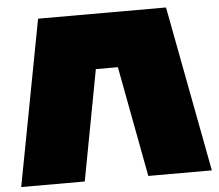

<svg xmlns="http://www.w3.org/2000/svg" viewBox="-54 -797 1028 903"><g transform="rotate(-5 460.0 -346.0)"><path d="M10 45 158 -737H762L910 45H610L512 -477H408L310 45Z"/></g></svg>

Font: ChangwonDangamAsac Bold
Style: Regular
Weight: 700
Designer: Choi Chi-young, Lee Youngbeen, Kim Jungjin, Yoon Jihee, Han Dohee
Foundry: YoonDesign Inc.
Version: Version 1.010;Build 20210623